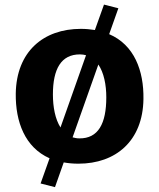

<svg xmlns="http://www.w3.org/2000/svg" viewBox="-20 -687 676 815"><path d="M152.3 91.8 213.4 107.4 250.5 2.4C269.5 5.9 290.5 7.8 313 7.8C470.7 7.8 586.4 -87.9 588.9 -266.6C590.8 -387.2 549.8 -496.6 443.4 -542L482.4 -651.9L421.4 -667.5L382.8 -559.6C364.3 -562.5 344.7 -564.5 323.2 -564.5C165 -564.5 49.8 -468.8 46.9 -290C45.4 -169.9 85.9 -61.5 190.4 -15.1ZM236.8 -146C214.4 -181.2 204.6 -232.4 204.6 -286.1C204.6 -394 239.3 -456.5 319.8 -456.1C328.6 -456.1 337.4 -454.6 345.2 -452.6ZM288.1 -104 397.5 -413.1C420.9 -378.4 431.2 -327.6 431.2 -273.9C431.2 -162.1 397 -98.6 316.4 -99.6C306.2 -99.6 296.9 -101.6 288.1 -104Z"/></svg>

Font: Merriweather Sans
Style: Bold
Weight: 700
Designer: Eben Sorkin ( eben@eyebytes.com )
Foundry: Eben Sorkin
Version: Version 1.003